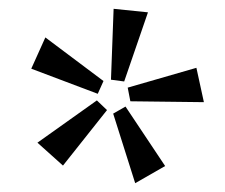

<svg xmlns="http://www.w3.org/2000/svg" viewBox="-20 -748 512 436"><path d="M232 -567 238 -728 316 -720 262 -563ZM51 -592 83 -663 215 -564 202 -535ZM276 -518 270 -549 426 -594 443 -516ZM65 -424 200 -520 223 -498 123 -372ZM237 -490 265 -506 355 -371 287 -332Z"/></svg>

Font: Ysabeau Infant Medium
Style: Regular
Weight: 500
Designer: Christian Thalmann (Catharsis Fonts)
Version: Version 0.003